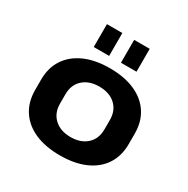

<svg xmlns="http://www.w3.org/2000/svg" viewBox="-171 -906 1047 1069"><g transform="rotate(30 352.5 -372.0)"><path d="M353 10Q259 10 192 -19.5Q125 -49 88.5 -104.5Q52 -160 52 -237V-303Q52 -380 88.5 -435Q125 -490 192.5 -520Q260 -550 353 -550Q446 -550 513.5 -520.5Q581 -491 617.5 -435.5Q654 -380 654 -303V-237Q654 -160 617.5 -104.5Q581 -49 513.5 -19.5Q446 10 353 10ZM353 -108Q418 -108 457 -143.5Q496 -179 496 -240V-300Q496 -361 457 -396.5Q418 -432 353 -432Q288 -432 249 -396.5Q210 -361 210 -300V-240Q210 -180 249 -144Q288 -108 353 -108ZM314 -754V-607H215V-754ZM490 -754V-607H390V-754Z"/></g></svg>

Font: Pathway Extreme
Style: Bold
Weight: 700
Designer: Eduardo Rodriguez Tunni
Foundry: Eduardo Rodriguez Tunni
Version: Version 1.001;gftools[0.9.26]